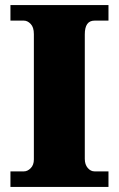

<svg xmlns="http://www.w3.org/2000/svg" viewBox="-20 -734 466 754"><path d="M21 0V-61H74Q88 -61 100.5 -73.5Q113 -86 113 -108V-600Q113 -627 100.5 -640Q88 -653 74 -653H21V-714H406V-653H351Q313 -653 313 -599V-110Q313 -88 324.5 -74.5Q336 -61 351 -61H406V0Z"/></svg>

Font: Noto Serif Telugu Black
Style: Regular
Weight: 900
Designer: Jelle Bosma - Monotype Design Team
Foundry: Monotype Imaging Inc.
Version: Version 2.005; ttfautohint (v1.8.4.7-5d5b)